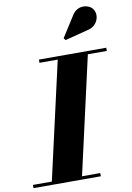

<svg xmlns="http://www.w3.org/2000/svg" viewBox="-151 -1081 787 1146"><g transform="rotate(-10 242.5 -508.0)"><path d="M66.5 0 236.5 -750H419L249.5 0ZM-43.5 0V-19.5H364.5V0ZM121.5 -730.5V-750H529.5V-730.5ZM298.5 -837 289 -850 368 -974Q381 -996 399 -1006Q417 -1016 436 -1016Q455 -1016 470.8 -1008.5Q486.5 -1001 494.5 -989Q508 -969.5 505.5 -944.5Q503 -919.5 485.2 -899Q467.5 -878.5 436 -872.5Z"/></g></svg>

Font: Bodoni Moda ExtraBold
Style: Italic
Weight: 800
Italic angle: -13°
Version: Version 2.005